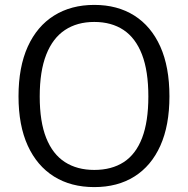

<svg xmlns="http://www.w3.org/2000/svg" viewBox="-20 -753 766 783"><path d="M364.5 10Q269.5 10 200.2 -33.2Q131 -76.5 93.2 -159Q55.5 -241.5 55.5 -360Q55.5 -479.5 93.2 -562.8Q131 -646 200.5 -689.5Q270 -733 364.5 -733Q459 -733 527.8 -689.5Q596.5 -646 633.8 -563Q671 -480 671 -360Q671 -241.5 634 -159Q597 -76.5 528.2 -33.2Q459.5 10 364.5 10ZM364.5 -60Q435.5 -60 484.8 -92Q534 -124 559.5 -190.5Q585 -257 585 -359.5Q585 -463.5 559 -530.8Q533 -598 483.8 -630.8Q434.5 -663.5 364.5 -663.5Q294.5 -663.5 244.8 -630.5Q195 -597.5 168.5 -530Q142 -462.5 142 -359.5Q142 -256.5 168.5 -190.2Q195 -124 244.8 -92Q294.5 -60 364.5 -60Z"/></svg>

Font: Public Sans Thin Light
Style: Regular
Weight: 300
Version: Version 1.007